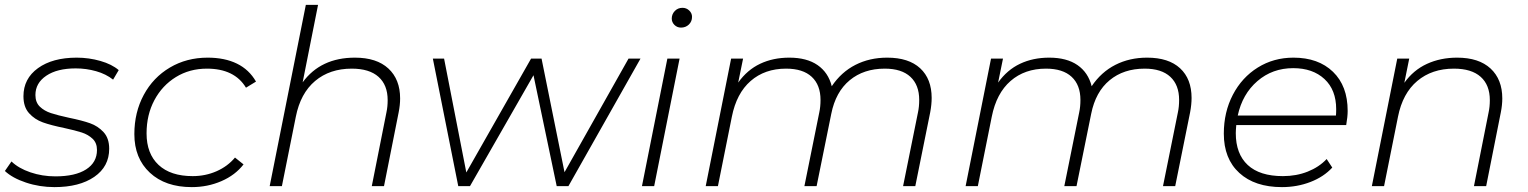

<svg xmlns="http://www.w3.org/2000/svg" viewBox="-27 -762 6256 786"><path d="M-7 -62 20 -101Q49 -73 97.5 -56.5Q146 -40 200 -40Q281 -40 325.5 -68.5Q370 -97 370 -148Q370 -177 352 -194Q334 -211 308 -219.5Q282 -228 236 -238Q182 -249 148.5 -261Q115 -273 92 -298.5Q69 -324 69 -368Q69 -440 128.5 -483Q188 -526 287 -526Q337 -526 384 -512.5Q431 -499 459 -475L436 -436Q407 -459 366.5 -470.5Q326 -482 283 -482Q207 -482 162.5 -452Q118 -422 118 -373Q118 -343 136 -325.5Q154 -308 181.5 -299Q209 -290 255 -280Q309 -269 341.5 -257.5Q374 -246 397 -221Q420 -196 420 -153Q420 -80 359 -38Q298 4 196 4Q135 4 79.5 -14.5Q24 -33 -7 -62Z M523 -213Q523 -302 561.5 -373.5Q600 -445 668.5 -485.5Q737 -526 823 -526Q893 -526 943 -501.5Q993 -477 1021 -428L980 -403Q933 -481 820 -481Q749 -481 693 -446.5Q637 -412 605 -352Q573 -292 573 -216Q573 -133 622 -87Q671 -41 762 -41Q814 -41 859.5 -61Q905 -81 935 -117L970 -89Q936 -45 879.5 -20.5Q823 4 758 4Q650 4 586.5 -55Q523 -114 523 -213Z M1611 -359Q1611 -332 1605 -302L1545 0H1495L1555 -302Q1560 -325 1560 -352Q1560 -414 1522.5 -447.5Q1485 -481 1413 -481Q1323 -481 1263 -430.5Q1203 -380 1184 -284L1127 0H1077L1225 -742H1275L1212 -425Q1286 -526 1426 -526Q1515 -526 1563 -481.5Q1611 -437 1611 -359Z M2595 -522 2300 0H2252L2157 -454L1897 0H1849L1745 -522H1791L1882 -56L2147 -522H2190L2284 -57L2546 -522Z M2705 -522H2755L2651 0H2601ZM2723 -686Q2723 -704 2735.5 -717Q2748 -730 2767 -730Q2783 -730 2794.5 -719Q2806 -708 2806 -693Q2806 -674 2793 -661.5Q2780 -649 2761 -649Q2745 -649 2734 -660Q2723 -671 2723 -686Z M3787 -361Q3787 -334 3781 -302L3720 0H3670L3731 -302Q3736 -325 3736 -353Q3736 -414 3700 -447.5Q3664 -481 3595 -481Q3509 -481 3451.5 -433.5Q3394 -386 3376 -296L3316 0H3266L3327 -302Q3332 -325 3332 -353Q3332 -414 3296 -447.5Q3260 -481 3191 -481Q3104 -481 3046 -430.5Q2988 -380 2969 -284L2912 0H2862L2966 -522H3015L2995 -424Q3032 -476 3085 -501Q3138 -526 3204 -526Q3276 -526 3320 -495.5Q3364 -465 3378 -409Q3417 -467 3475 -496.5Q3533 -526 3605 -526Q3693 -526 3740 -482.5Q3787 -439 3787 -361Z M4851 -361Q4851 -334 4845 -302L4784 0H4734L4795 -302Q4800 -325 4800 -353Q4800 -414 4764 -447.5Q4728 -481 4659 -481Q4573 -481 4515.5 -433.5Q4458 -386 4440 -296L4380 0H4330L4391 -302Q4396 -325 4396 -353Q4396 -414 4360 -447.5Q4324 -481 4255 -481Q4168 -481 4110 -430.5Q4052 -380 4033 -284L3976 0H3926L4030 -522H4079L4059 -424Q4096 -476 4149 -501Q4202 -526 4268 -526Q4340 -526 4384 -495.5Q4428 -465 4442 -409Q4481 -467 4539 -496.5Q4597 -526 4669 -526Q4757 -526 4804 -482.5Q4851 -439 4851 -361Z M5034 -250Q5032 -228 5032 -217Q5032 -132 5081 -86.5Q5130 -41 5225 -41Q5280 -41 5326.5 -59.5Q5373 -78 5404 -111L5427 -76Q5392 -38 5337.5 -17Q5283 4 5221 4Q5110 4 5046.5 -54Q4983 -112 4983 -215Q4983 -303 5020 -374Q5057 -445 5122 -485.5Q5187 -526 5268 -526Q5370 -526 5430 -468Q5490 -410 5490 -308Q5490 -284 5484 -250ZM5040 -289H5442Q5443 -298 5443 -315Q5443 -394 5395 -438.5Q5347 -483 5267 -483Q5182 -483 5120.5 -430Q5059 -377 5040 -289Z M6123 -359Q6123 -332 6117 -302L6057 0H6007L6067 -302Q6072 -325 6072 -352Q6072 -414 6034.5 -447.5Q5997 -481 5925 -481Q5835 -481 5775 -430.5Q5715 -380 5696 -284L5639 0H5589L5693 -522H5742L5722 -423Q5759 -475 5814.5 -500.5Q5870 -526 5938 -526Q6027 -526 6075 -481.5Q6123 -437 6123 -359Z"/></svg>

Font: Idrija
Style: Italic
Weight: 300
Italic angle: -11.3°
Designer: Julieta Ulanovsky
Foundry: Julieta Ulanovsky
Version: Version 7.200